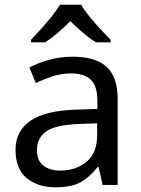

<svg xmlns="http://www.w3.org/2000/svg" viewBox="-20 -786 601 816"><path d="M288 -545Q386 -545 433 -502Q480 -459 480 -365V0H416L399 -76H395Q360 -32 321.5 -11Q283 10 215 10Q142 10 94 -28.5Q46 -67 46 -149Q46 -229 109 -272.5Q172 -316 303 -320L394 -323V-355Q394 -422 365 -448Q336 -474 283 -474Q241 -474 203 -461.5Q165 -449 132 -433L105 -499Q140 -518 188 -531.5Q236 -545 288 -545ZM314 -259Q214 -255 175.5 -227Q137 -199 137 -148Q137 -103 164.5 -82Q192 -61 235 -61Q303 -61 348 -98.5Q393 -136 393 -214V-262ZM325 -766Q337 -744 359.5 -716.5Q382 -689 406.5 -662.5Q431 -636 450 -617V-606H388Q362 -622 334 -645.5Q306 -669 279 -696Q252 -669 225 -646Q198 -623 172 -606H112V-617Q131 -637 154.5 -663Q178 -689 200 -716.5Q222 -744 235 -766Z"/></svg>

Font: Noto Serif Ottoman Siyaq
Style: Regular
Weight: 400
Designer: Sérgio Martins
Version: Version 1.005; ttfautohint (v1.8.4.7-5d5b)